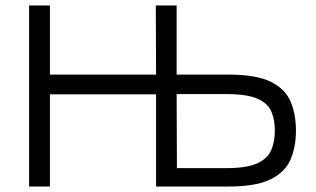

<svg xmlns="http://www.w3.org/2000/svg" viewBox="-20 -680 1151 700"><path d="M162 -408H549L548 -660H624V-408H814Q914 -408 967 -382Q1020 -356 1039.5 -309.5Q1059 -263 1059 -204Q1059 -145 1039.5 -99Q1020 -53 967 -26.5Q914 0 814 0H549V-336H162V0H86V-660H162ZM805 -67Q881 -67 919 -85Q957 -103 969.5 -134Q982 -165 982 -204Q982 -243 969.5 -273Q957 -303 919 -320Q881 -337 805 -337H624L625 -67Z"/></svg>

Font: Nata Sans
Style: Regular
Weight: 400
Designer: Daniel Uzquiano Cruz
Version: Version 1.001